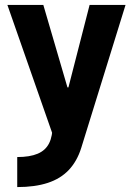

<svg xmlns="http://www.w3.org/2000/svg" viewBox="-20 -540 540 780"><path d="M50 98Q101 98 133 84.5Q165 71 179.5 42Q194 13 194 -34L202 29L10 -520H156L254 -185H258L344 -520H490L310 61Q293 115 259.5 150.5Q226 186 174 203Q122 220 50 220Z"/></svg>

Font: M PLUS Code Latin
Style: Bold
Weight: 700
Designer: Coji Morishita
Foundry: UNDERFOREST DESIGN
Version: Version 1.002; ttfautohint (v1.8.3)